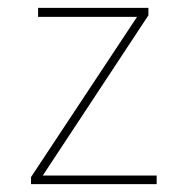

<svg xmlns="http://www.w3.org/2000/svg" viewBox="-20 -469 478 489"><path d="M59 0V-18L329 -426H77V-449H358V-430L89 -22H379V0Z"/></svg>

Font: Inconsolata SemiCondensed ExtraLight
Style: Regular
Weight: 200
Width: 4
Monospace: yes
Designer: Raph Levien, Cyreal, Brenton Simpson
Foundry: Raph Levien, Cyreal, Google
Version: Version 3.100; ttfautohint (v1.8.4.7-5d5b)